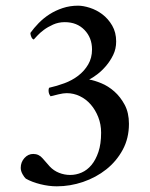

<svg xmlns="http://www.w3.org/2000/svg" viewBox="-20 -651 527 676"><path d="M255 -631Q273 -631 296.5 -623.5Q320 -616 340.5 -600.5Q361 -585 375 -561Q389 -537 389 -505Q389 -479 378.5 -457.5Q368 -436 353 -418.5Q338 -401 322 -389Q306 -377 294 -371Q312 -368 336.5 -358Q361 -348 382.5 -329Q404 -310 419 -282Q434 -254 434 -215Q434 -164 412 -123.5Q390 -83 354 -54.5Q318 -26 272.5 -10.5Q227 5 180 5Q152 5 122 -2.5Q92 -10 71 -22Q66 -26 59.5 -37.5Q53 -49 53 -60Q53 -80 66 -94.5Q79 -109 97 -109Q117 -109 130 -93.5Q143 -78 155 -65Q169 -50 188 -42.5Q207 -35 227 -35Q248 -35 267.5 -43.5Q287 -52 302 -70Q317 -88 326.5 -116Q336 -144 336 -184Q336 -213 326 -238.5Q316 -264 299.5 -283Q283 -302 261 -312.5Q239 -323 215 -323Q203 -323 186.5 -319Q170 -315 158 -312Q151 -321 151 -332Q151 -339 153 -342Q180 -348 207 -358Q234 -368 255.5 -384.5Q277 -401 290.5 -424Q304 -447 304 -477Q304 -518 277.5 -545.5Q251 -573 208 -573Q186 -573 167 -564.5Q148 -556 134 -545.5Q120 -535 111 -525Q102 -515 99 -512Q94 -513 90.5 -520.5Q87 -528 87 -535Q99 -552 116 -569.5Q133 -587 154 -600.5Q175 -614 200.5 -622.5Q226 -631 255 -631Z"/></svg>

Font: Vermiglione Medium
Style: Regular
Weight: 500
Version: Version 1.000